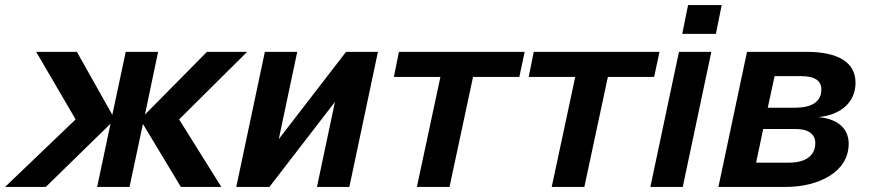

<svg xmlns="http://www.w3.org/2000/svg" viewBox="-45 -739 3459 759"><path d="M-25 0H136L392 -250L339 0H467L520 -249L670 0H830L663 -267L932 -534H773L528 -286L580 -534H452L399 -285L259 -534H98L254 -267Z M889 0H1020L1279 -336L1208 0H1336L1449 -534H1323L1057 -189L1130 -534H1002Z M1603 0H1732L1825 -435H2008L2029 -534H1532L1512 -435H1696Z M2136 0H2265L2358 -435H2541L2562 -534H2065L2045 -435H2229Z M2652 -605H2785L2808 -719H2675ZM2526 0H2654L2767 -534H2639Z M2795 0H3060C3190 0 3310 -58 3310 -171C3310 -231 3266 -270 3189 -276C3278 -284 3337 -334 3337 -412C3337 -492 3269 -534 3144 -534H2908ZM2990 -313 3017 -438H3122C3177 -438 3202 -419 3202 -386C3202 -336 3164 -313 3095 -313ZM2944 -96 2972 -229H3102C3151 -229 3178 -208 3178 -174C3178 -120 3135 -96 3074 -96Z"/></svg>

Font: Geist SemiBold
Style: Italic
Weight: 600
Italic angle: -12°
Designer: Basement.studio, Andrés Briganti, Mateo Zaragoza
Foundry: Basement.studio, Vercel, Andrés Briganti, Guido Ferreyra, Mateo Zaragoza
Version: Version 1.500